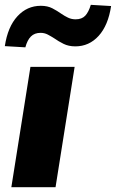

<svg xmlns="http://www.w3.org/2000/svg" viewBox="-29 -775 480 795"><path d="M18 0 97 -498H280L201 0ZM76 -579 -9 -584Q3 -664 43 -707.5Q83 -751 140 -751Q168 -751 188 -740.5Q208 -730 225 -718Q238 -709 252.5 -702Q267 -695 284 -695Q310 -695 324 -710Q338 -725 347 -755L431 -750Q419 -670 379.5 -626.5Q340 -583 283 -583Q255 -583 234 -593.5Q213 -604 196 -616Q182 -625 168.5 -632Q155 -639 139 -639Q114 -639 99 -624Q84 -609 76 -579Z"/></svg>

Font: Nunito Sans 10pt Black
Style: Italic
Weight: 900
Italic angle: -9°
Designer: Vernon Adams
Foundry: Vernon Adams
Version: Version 3.101;gftools[0.9.27]